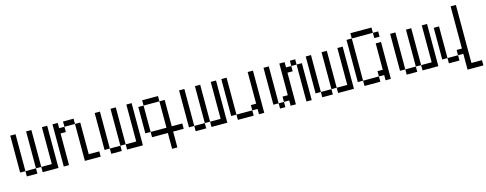

<svg xmlns="http://www.w3.org/2000/svg" viewBox="-28 -1348 5556 2197"><g transform="rotate(-15 2750.0 -250.0)"><path d="M125 -62.5V0H250V-62.5ZM125 -62.5V-500H62.5V-62.5ZM250 -62.5H312.5V0H500Q500 0 500 -500H437.5V-62.5H312.5V-500H250Z M1000 0V-62.5H875Q875 -62.5 875 -437.5H812.5V0ZM562.5 -500Q562.5 -500 562.5 0H625Q625 0 625 -375H687.5V-437.5H625V-500ZM687.5 -437.5H812.5V-500H687.5Z M1125 -62.5V0H1250V-62.5ZM1125 -62.5V-500H1062.5V-62.5ZM1250 -62.5H1312.5V0H1500Q1500 0 1500 -500H1437.5V-62.5H1312.5V-500H1250Z M2000 -62.5V-125H1875V-437.5H1812.5V-125H1625V-62.5H1812.5V125H1875V-62.5ZM1625 -125V-437.5H1562.5V-125ZM1625 -437.5H1812.5V-500H1625Z M2125 -62.5V0H2250V-62.5ZM2125 -62.5V-500H2062.5V-62.5ZM2250 -62.5H2312.5V0H2500Q2500 0 2500 -500H2437.5V-62.5H2312.5V-500H2250Z M2625 -62.5V0H2812.5V-62.5ZM2625 -62.5V-500H2562.5V-62.5ZM2875 -62.5V0H2937.5Q2937.5 0 2937.5 -500H2875Q2875 -500 2875 -125H2812.5V-62.5Z M3125 -62.5V0H3187.5V-62.5ZM3125 -62.5V-500H3062.5V-62.5ZM3250 -62.5V0H3312.5Q3312.5 0 3312.5 -375H3375V-437.5H3312.5V-500H3250Q3250 -500 3250 -125H3187.5V-62.5ZM3437.5 -437.5V0H3500V-437.5ZM3375 -437.5H3437.5V-500H3375Z M3625 -62.5V0H3750V-62.5ZM3625 -62.5V-500H3562.5V-62.5ZM3750 -62.5H3812.5V0H4000Q4000 0 4000 -500H3937.5V-62.5H3812.5V-500H3750Z M4437.5 -500V-562.5H4375V-500ZM4125 -62.5V0H4312.5V-62.5ZM4125 -62.5Q4125 -62.5 4125 -562.5H4062.5Q4062.5 -562.5 4062.5 -62.5ZM4375 -62.5V0H4437.5V-437.5H4375V-125H4312.5V-62.5ZM4125 -562.5H4375V-625H4125Z M4625 -62.5V0H4750V-62.5ZM4625 -62.5V-500H4562.5V-62.5ZM4750 -62.5H4812.5V0H5000Q5000 0 5000 -500H4937.5V-62.5H4812.5V-500H4750Z M5500 125V62.5H5375V-625H5312.5Q5312.5 -625 5312.5 -125H5250V-62.5H5125V0H5250V-62.5H5312.5V125ZM5125 -62.5Q5125 -62.5 5125 -437.5H5062.5Q5062.5 -437.5 5062.5 -62.5Z"/></g></svg>

Font: UnifontExMono
Style: Regular
Weight: 500
Version: Version 15.0.06